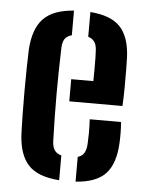

<svg xmlns="http://www.w3.org/2000/svg" viewBox="-48 -647 529 694"><g transform="rotate(5 217.0 -300.5)"><path d="M42.2 -145.4Q40.9 -175.2 40.3 -216Q39.7 -256.9 39.7 -301.1Q39.7 -345.4 40.4 -385.3Q41 -425.3 42.2 -453Q47 -529.5 82.3 -565.9Q117.5 -602.4 192.6 -607.7V-518.2Q174.7 -513.7 167 -501.7Q159.4 -489.6 158.9 -469.6Q157.4 -423.8 156.8 -382.1Q156.1 -340.4 156.1 -300.2Q156.1 -260 156.8 -218.9Q157.4 -177.9 158.9 -132.9Q159.4 -111 167.4 -99Q175.3 -87 192.6 -82.1V7.7Q114.6 2.1 80.5 -34.5Q46.4 -71 42.2 -145.4ZM252.1 7.7V-82.1Q268.1 -86.9 275.4 -99.2Q282.7 -111.4 283.7 -133.7Q284.7 -148.7 284.9 -170.8Q285 -192.8 283.5 -221.4H397.2Q398.5 -210 398.9 -185.9Q399.2 -161.7 398.2 -145.4Q394.7 -70.2 360.9 -33.8Q327.2 2.6 252.1 7.7ZM204.2 -279.5V-359.9H284.5Q284.9 -383 284.9 -405.6Q284.9 -428.2 284.7 -445.3Q284.4 -462.5 283.7 -469.6Q283 -490.5 275.2 -501.9Q267.5 -513.4 252.1 -517.9V-607.7Q327 -602.1 360.8 -566.3Q394.6 -530.5 398.2 -457.3Q398.7 -445.7 399.1 -415.7Q399.5 -385.8 399.2 -348.9Q399 -312 397.2 -279.5Z"/></g></svg>

Font: Big Shoulders Stencil Text Thin
Style: Regular
Weight: 100
Designer: Patric King
Foundry: XO Type Co
Version: Version 2.001